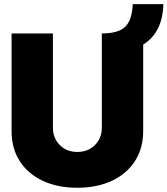

<svg xmlns="http://www.w3.org/2000/svg" viewBox="-20 -887 799 916"><path d="M348.6 -162.1Q399.9 -162.1 432.9 -194.8Q465.8 -227.5 465.8 -278.3V-727.5Q545.4 -727.5 577.9 -759.8Q610.4 -792 613.3 -867.2H759.3Q755.9 -731.9 663.1 -674.3V-261.7Q663.1 -178.7 623.5 -117.9Q584 -57.1 513.2 -24.2Q442.4 8.8 348.6 8.8Q254.9 8.8 184.3 -24.2Q113.8 -57.1 74.5 -117.9Q35.2 -178.7 35.2 -261.7V-727.5H232.4V-278.3Q232.4 -227.5 265.4 -194.8Q298.3 -162.1 348.6 -162.1Z"/></svg>

Font: Inter Tight Black
Style: Regular
Weight: 900
Designer: Rasmus Andersson
Foundry: rsms
Version: Version 3.004; ttfautohint (v1.8.4.7-5d5b)